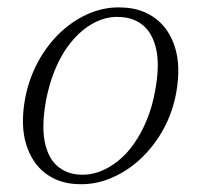

<svg xmlns="http://www.w3.org/2000/svg" viewBox="-20 -479 530 508"><path d="M306.5 -459Q355.5 -457 391.5 -430Q427.5 -403 443 -353.8Q458.5 -304.5 446.5 -235Q437 -181.5 411.8 -136Q386.5 -90.5 350.2 -57.2Q314 -24 270.8 -6.5Q227.5 11 181 8Q134 5.5 99.2 -21.2Q64.5 -48 49.2 -97.2Q34 -146.5 46 -216Q56 -270 80.5 -315.2Q105 -360.5 140.5 -393.8Q176 -427 218.5 -444.5Q261 -462 306.5 -459ZM188.5 -17Q215.5 -15 241.5 -24.2Q267.5 -33.5 291.2 -52.2Q315 -71 334.5 -98.8Q354 -126.5 368.5 -161.8Q383 -197 390.5 -239Q402.5 -304 393.8 -346.2Q385 -388.5 360.5 -410.2Q336 -432 299 -434Q272.5 -436 247.2 -426.8Q222 -417.5 199 -398.8Q176 -380 156.8 -352.5Q137.5 -325 123.5 -289.5Q109.5 -254 101.5 -212Q90 -147 98.2 -104.8Q106.5 -62.5 130.2 -41Q154 -19.5 188.5 -17Z"/></svg>

Font: Fraunces ExtraLight
Style: Italic
Weight: 250
Italic angle: -16°
Version: Version 1.000;[b76b70a41]